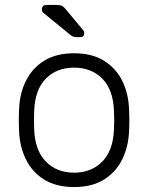

<svg xmlns="http://www.w3.org/2000/svg" viewBox="-20 -745 598 775"><path d="M279 10Q207 10 158.5 -20Q110 -50 84.5 -102Q59 -154 57 -218Q56 -233 56 -260Q56 -287 57 -302Q59 -367 84.5 -418.5Q110 -470 158.5 -500Q207 -530 279 -530Q351 -530 399.5 -500Q448 -470 473.5 -418.5Q499 -367 501 -302Q502 -287 502 -260Q502 -233 501 -218Q499 -154 473.5 -102Q448 -50 399.5 -20Q351 10 279 10ZM279 -48Q349 -48 393 -93Q437 -138 440 -223Q441 -238 441 -260Q441 -282 440 -297Q437 -383 393 -427.5Q349 -472 279 -472Q209 -472 165 -427.5Q121 -383 118 -297Q117 -282 117 -260Q117 -238 118 -223Q121 -138 165 -93Q209 -48 279 -48ZM294 -595Q284 -595 277.5 -596.5Q271 -598 263 -605L154 -694Q149 -699 149 -706Q149 -725 168 -725H209Q224 -725 231 -721Q238 -717 246 -707L315 -624Q320 -619 320 -611Q320 -595 304 -595Z"/></svg>

Font: Rubik Light
Style: Regular
Weight: 300
Designer: Hubert and Fischer
Foundry: Hubert and Fischer
Version: Version 2.300;gftools[0.9.30]